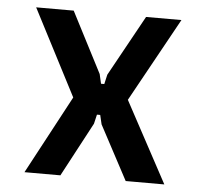

<svg xmlns="http://www.w3.org/2000/svg" viewBox="-47 -654 744 703"><g transform="rotate(5 325.0 -302.5)"><path d="M68 0 222 -288 58 -605H196L311 -382L319 -347H331L339 -382L462 -605H592L422 -297L582 0H440L334 -199L326 -233H314L306 -199L200 0Z"/></g></svg>

Font: Martian Mono SemiCondensed Medium
Style: Regular
Weight: 500
Width: 4
Designer: Roman Shamin
Foundry: Evil Martians
Version: Version 1.000